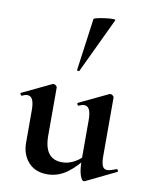

<svg xmlns="http://www.w3.org/2000/svg" viewBox="-84 -792 674 868"><g transform="rotate(10 253.0 -358.5)"><path d="M192 12Q137 12 105.5 -23Q74 -58 74 -113V-260Q74 -293 66.5 -309Q59 -325 43 -325Q32 -325 18 -318Q14 -317 11.5 -323Q9 -329 12 -330L146 -394Q149 -395 151 -395Q156 -395 161.5 -390.5Q167 -386 167 -382V-161Q167 -107 187.5 -80Q208 -53 250 -53Q279 -53 308 -69.5Q337 -86 354 -111L360 -99Q326 -50 284 -19Q242 12 192 12ZM428 -382V-116Q428 -82 434.5 -68Q441 -54 456 -54Q463 -54 473.5 -57Q484 -60 497 -65Q501 -67 504 -61.5Q507 -56 504 -54L366 13Q364 14 361 14Q351 14 343 -11Q335 -36 335 -82V-260Q335 -293 327.5 -309Q320 -325 304 -325Q293 -325 278 -318Q275 -317 272.5 -323Q270 -329 273 -330L407 -394Q409 -395 412 -395Q417 -395 422.5 -390.5Q428 -386 428 -382ZM255 -474Q254 -471 248.5 -472.5Q243 -474 244 -476L277 -716Q279 -719 294.5 -722.5Q310 -726 329.5 -728.5Q349 -731 363 -731Q377 -731 375 -727Z"/></g></svg>

Font: Cormorant
Style: Bold
Weight: 700
Designer: Christian Thalmann (Catharsis Fonts)
Foundry: Catharsis Fonts
Version: Version 4.000